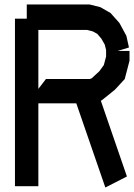

<svg xmlns="http://www.w3.org/2000/svg" viewBox="-20 -835 603 865"><path d="M497.6 -430.7 438 -382.8 434.1 -381.8 551.8 -40 454.6 9.8 323.7 -369.6H152.8V3.9H47.4V-751H100.6V-814.9H383.3L432.1 -802.7L478 -776.4L518.1 -731.4L549.3 -673.8L561 -621.1L509.8 -605.5H563.5V-561.5L542 -479ZM152.8 -700.2V-434.6L187 -479H384.3L392.6 -481.9L427.7 -514.2L447.8 -542L458 -580.6V-609.4L452.1 -633.8L436.5 -661.1L418 -682.6L398.4 -693.4L372.6 -700.2Z"/></svg>

Font: Gap Sans
Style: Bold
Weight: 400
Designer: Alexandre Liziard and Etienne Ozeray
Foundry: Interstices.io
Version: Version 1.610